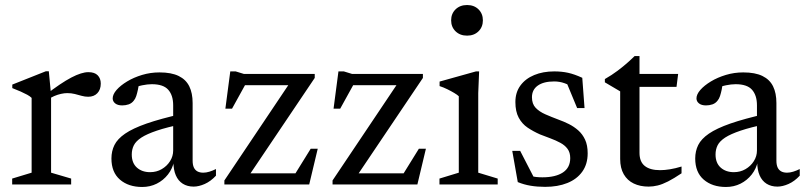

<svg xmlns="http://www.w3.org/2000/svg" viewBox="-20 -735 3206 765"><path d="M332 -447.5Q357 -447.5 369.2 -435Q381.5 -422.5 381.5 -402Q381.5 -378 368 -363.8Q354.5 -349.5 331.5 -349.5Q318.5 -349.5 305.2 -353.2Q292 -357 278 -360.5Q264 -364 248 -364Q236.5 -364 223 -361Q209.5 -358 196 -352.2Q182.5 -346.5 172 -338.5L160 -356Q192 -380.5 217.5 -397.8Q243 -415 264 -426Q285 -437 301.8 -442.2Q318.5 -447.5 332 -447.5ZM183.5 -356.5V-47L263.5 -23.5V0H28.5V-23.5L106 -47V-345Q99.5 -351.5 88.5 -357.5Q77.5 -363.5 62.5 -370.2Q47.5 -377 29 -384V-398L162.5 -451H174.5Z M705.5 -281.5 708 -241Q645 -228 605 -214.5Q565 -201 543.2 -186.8Q521.5 -172.5 513.2 -156Q505 -139.5 505 -119.5Q505 -85.5 525.5 -67.2Q546 -49 578 -49Q603.5 -49 624.2 -61Q645 -73 657.5 -92.8Q670 -112.5 670 -135.5V-315.5Q670 -355 650.5 -377.2Q631 -399.5 585 -399.5Q567.5 -399.5 546.8 -395.2Q526 -391 507 -382L534.5 -407.5Q532.5 -392 529.5 -377.8Q526.5 -363.5 522.8 -352.2Q519 -341 513 -334Q505 -323.5 492.8 -319.2Q480.5 -315 467 -315Q449 -315 439 -323Q429 -331 429 -343Q429 -359 444.5 -376.8Q460 -394.5 486.5 -410.5Q513 -426.5 546.2 -436.5Q579.5 -446.5 615.5 -446.5Q663 -446.5 692 -432.2Q721 -418 734.2 -391Q747.5 -364 747.5 -324.5V-95Q747.5 -78.5 752.2 -68Q757 -57.5 766.5 -52.2Q776 -47 790 -47Q801.5 -47 814.5 -51Q827.5 -55 840.5 -61.5V-35Q819.5 -12.5 795.8 -2Q772 8.5 751.5 8.5Q726.5 8.5 708.2 -3Q690 -14.5 680.5 -36.5Q671 -58.5 671 -90L674 -94Q667.5 -63 649.2 -39.8Q631 -16.5 604.5 -3.2Q578 10 546.5 10Q492 10 458 -19.2Q424 -48.5 424 -103.5Q424 -133 436 -157.2Q448 -181.5 478.5 -202.5Q509 -223.5 564.2 -242.8Q619.5 -262 705.5 -281.5Z M874 0V-16L1144 -418.5L1167.5 -395.5H917L973.5 -427L904.5 -302H878L897.5 -450.5H919L951.5 -440.5H1234V-424.5L962 -20.5L946 -44.5H1171L1140 -16.5L1218 -142.5H1246L1212 0Z M1305 0V-16L1575 -418.5L1598.5 -395.5H1348L1404.5 -427L1335.5 -302H1309L1328.5 -450.5H1350L1382.5 -440.5H1665V-424.5L1393 -20.5L1377 -44.5H1602L1571 -16.5L1649 -142.5H1677L1643 0Z M1841 -593Q1813 -593 1795.2 -610.2Q1777.5 -627.5 1777.5 -654Q1777.5 -680.5 1795.2 -697.8Q1813 -715 1841 -715Q1869 -715 1886.5 -697.8Q1904 -680.5 1904 -654Q1904 -627.5 1886.5 -610.2Q1869 -593 1841 -593ZM1889 -450.5 1885.5 -364V-47L1963 -23.5V0H1731V-23.5L1808 -47V-351.5Q1802.5 -357 1790 -364.5Q1777.5 -372 1762.2 -379.5Q1747 -387 1731.5 -392V-410L1876.5 -450.5Z M2188.5 -450.5Q2218 -450.5 2243.2 -445Q2268.5 -439.5 2300 -425L2309 -304.5H2279.5L2229 -426.5L2270.5 -382.5Q2249 -396.5 2229.2 -403.5Q2209.5 -410.5 2188 -410.5Q2146 -410.5 2122.8 -394Q2099.5 -377.5 2099.5 -347.5Q2099.5 -321 2114.2 -305.5Q2129 -290 2153 -279.5Q2177 -269 2205 -258.5Q2226 -251 2246.5 -240.8Q2267 -230.5 2284 -215.5Q2301 -200.5 2311.2 -178.5Q2321.5 -156.5 2321.5 -124Q2321.5 -81 2300 -51Q2278.5 -21 2240.5 -5.8Q2202.5 9.5 2152 9.5Q2121 9.5 2094 5Q2067 0.5 2043 -9.5L2021 -134H2052.5L2118 -7L2057 -48Q2076 -39.5 2090 -35.2Q2104 -31 2116.2 -29.8Q2128.5 -28.5 2141 -28.5Q2193.5 -28.5 2222.8 -47.8Q2252 -67 2252 -105Q2252 -127.5 2241.2 -142Q2230.5 -156.5 2212.2 -166.2Q2194 -176 2172.8 -183.8Q2151.5 -191.5 2131.5 -199.5Q2104.5 -211.5 2082.2 -226.5Q2060 -241.5 2046.8 -266Q2033.5 -290.5 2033.5 -328.5Q2033.5 -367 2053.5 -394.2Q2073.5 -421.5 2108.5 -436Q2143.5 -450.5 2188.5 -450.5Z M2528 -126Q2528 -90.5 2549 -73.8Q2570 -57 2610 -57Q2628 -57 2649.5 -60.5Q2671 -64 2695.5 -71.5V-44.5Q2665 -24 2642 -12.2Q2619 -0.5 2600.5 4Q2582 8.5 2564.5 8.5Q2530.5 8.5 2505 -3.8Q2479.5 -16 2465.2 -40.8Q2451 -65.5 2451 -101.5V-371L2390 -407V-420Q2404 -428 2416.5 -436.2Q2429 -444.5 2440.8 -453.2Q2452.5 -462 2463.5 -471Q2474.5 -480 2485.8 -490.2Q2497 -500.5 2508.5 -511.5H2528V-425ZM2498 -389 2498.5 -440.5H2682L2675.5 -389Z M3031.5 -281.5 3034 -241Q2971 -228 2931 -214.5Q2891 -201 2869.2 -186.8Q2847.5 -172.5 2839.2 -156Q2831 -139.5 2831 -119.5Q2831 -85.5 2851.5 -67.2Q2872 -49 2904 -49Q2929.5 -49 2950.2 -61Q2971 -73 2983.5 -92.8Q2996 -112.5 2996 -135.5V-315.5Q2996 -355 2976.5 -377.2Q2957 -399.5 2911 -399.5Q2893.5 -399.5 2872.8 -395.2Q2852 -391 2833 -382L2860.5 -407.5Q2858.5 -392 2855.5 -377.8Q2852.5 -363.5 2848.8 -352.2Q2845 -341 2839 -334Q2831 -323.5 2818.8 -319.2Q2806.5 -315 2793 -315Q2775 -315 2765 -323Q2755 -331 2755 -343Q2755 -359 2770.5 -376.8Q2786 -394.5 2812.5 -410.5Q2839 -426.5 2872.2 -436.5Q2905.5 -446.5 2941.5 -446.5Q2989 -446.5 3018 -432.2Q3047 -418 3060.2 -391Q3073.5 -364 3073.5 -324.5V-95Q3073.5 -78.5 3078.2 -68Q3083 -57.5 3092.5 -52.2Q3102 -47 3116 -47Q3127.5 -47 3140.5 -51Q3153.5 -55 3166.5 -61.5V-35Q3145.5 -12.5 3121.8 -2Q3098 8.5 3077.5 8.5Q3052.5 8.5 3034.2 -3Q3016 -14.5 3006.5 -36.5Q2997 -58.5 2997 -90L3000 -94Q2993.5 -63 2975.2 -39.8Q2957 -16.5 2930.5 -3.2Q2904 10 2872.5 10Q2818 10 2784 -19.2Q2750 -48.5 2750 -103.5Q2750 -133 2762 -157.2Q2774 -181.5 2804.5 -202.5Q2835 -223.5 2890.2 -242.8Q2945.5 -262 3031.5 -281.5Z"/></svg>

Font: Newsreader 16pt 16pt
Style: Regular
Weight: 400
Version: Version 1.003